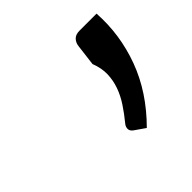

<svg xmlns="http://www.w3.org/2000/svg" viewBox="-80 -771 414 414"><g transform="rotate(-45 127.5 -563.5)"><path d="M253.9 -689Q258.3 -621.6 234.6 -557.1Q210.9 -492.7 156.2 -438L132.3 -454.6Q125.5 -459.5 125.5 -465.8Q125.5 -472.2 129.9 -477.5Q143.6 -494.1 154.5 -510.7Q165.5 -527.3 171.6 -544.7Q177.7 -562 178.2 -580.1Q178.7 -598.1 170.9 -618.2L176.8 -666Q177.7 -675.8 183.8 -682.4Q189.9 -689 202.1 -689Z"/></g></svg>

Font: Carlito
Style: Italic
Weight: 400
Italic angle: -7°
Designer: Lukasz Dziedzic
Foundry: tyPoland Lukasz Dziedzic
Version: Version 1.104